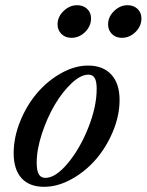

<svg xmlns="http://www.w3.org/2000/svg" viewBox="-20 -702 560 733"><path d="M444.8 -557.6Q421.9 -557.6 407.2 -572.3Q392.6 -586.9 392.6 -608.9Q392.6 -637.7 415.5 -659.9Q438.5 -682.1 466.8 -682.1Q490.2 -682.1 505.1 -668Q520 -653.8 520 -631.8Q520 -602.5 497.6 -580.1Q475.1 -557.6 444.8 -557.6ZM252.4 -557.6Q229.5 -557.6 214.6 -572.3Q199.7 -586.9 199.7 -608.9Q199.7 -637.7 222.7 -659.9Q245.6 -682.1 274.4 -682.1Q297.9 -682.1 312.7 -668Q327.6 -653.8 327.6 -631.8Q327.6 -602.5 305.2 -580.1Q282.7 -557.6 252.4 -557.6ZM148.4 11.2Q92.3 11.2 62.3 -21.7Q32.2 -54.7 32.2 -117.2Q32.2 -177.7 57.1 -239Q82 -300.3 121.6 -346.7Q161.1 -393.1 213.1 -422.4Q265.1 -451.7 316.4 -451.7Q373 -451.7 404.8 -417.5Q436.5 -383.3 436.5 -320.3Q436.5 -261.2 411.4 -200.7Q386.2 -140.1 346.2 -93.8Q306.2 -47.4 253.2 -18.1Q200.2 11.2 148.4 11.2ZM153.3 -22.9Q191.9 -22.9 238.3 -78.1Q284.7 -133.3 316.9 -214.1Q349.1 -294.9 349.1 -362.8Q349.1 -391.1 341.6 -404.1Q334 -417 317.4 -417Q288.1 -417 252.9 -383.8Q217.8 -350.6 188.7 -301.3Q159.7 -252 139.9 -191.4Q120.1 -130.9 120.1 -80.6Q120.1 -50.3 128.2 -36.6Q136.2 -22.9 153.3 -22.9Z"/></svg>

Font: Elstob 10pt Medium
Style: Italic
Weight: 500
Italic angle: -20°
Designer: Peter S. Baker
Version: Version 1.015